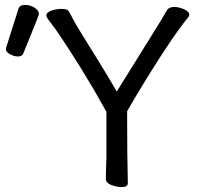

<svg xmlns="http://www.w3.org/2000/svg" viewBox="-20 -743 799 778"><path d="M52.7 -514.2Q37.1 -514.2 20.5 -523.2Q3.9 -532.2 3.9 -543Q3.9 -550.8 5.9 -553.2L54.7 -707Q59.1 -723.1 82 -723.1Q101.1 -723.1 119.4 -712.2Q137.7 -701.2 137.7 -685.1Q137.7 -681.2 74.7 -526.9Q69.8 -514.2 52.7 -514.2ZM473.1 15.1Q453.1 15.1 430.9 6.6Q408.7 -2 408.7 -19L411.1 -107.9V-290Q315.9 -462.9 206.1 -623Q185.1 -651.9 176.5 -662.8Q168 -673.8 168 -679.2Q168 -693.8 189 -700.4Q210 -707 230 -707Q252 -707 257.8 -698.2Q266.1 -685.1 274.9 -667.5Q283.7 -649.9 308.3 -609.9Q333 -569.8 375.5 -501.5Q418 -433.1 453.1 -372.1Q537.1 -507.8 590.6 -593Q644 -678.2 656.7 -702.1Q665 -714.8 686 -714.8Q705.1 -714.8 726.1 -705.3Q747.1 -695.8 747.1 -682.1L744.1 -674.8Q668.9 -584 523.9 -341.8L495.1 -292Q495.1 -106.9 498 -1Q498 15.1 473.1 15.1Z"/></svg>

Font: LXGW WenKai GB Screen
Style: Regular
Weight: 400
Designer: LXGW / Fontworks Inc.
Foundry: LXGW / Fontworks Inc.
Version: Version 1.321;February 19, 2024;FontCreator 14.0.0.2901 64-b